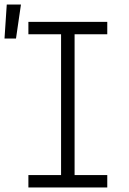

<svg xmlns="http://www.w3.org/2000/svg" viewBox="-51 -832 571 852"><path d="M75 0V-55H220V-680H75V-735H425V-680H280V-55H425V0ZM-31 -661 -21 -812H42L20 -661Z"/></svg>

Font: Iosevka Fixed Light
Style: Regular
Weight: 300
Monospace: yes
Designer: Belleve Invis
Foundry: Belleve Invis
Version: Version 32.3.0